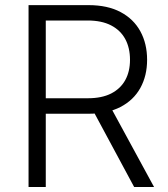

<svg xmlns="http://www.w3.org/2000/svg" viewBox="-20 -748 672 768"><path d="M94.2 0V-727.5H334Q410.2 -727.5 462.4 -699.7Q514.6 -671.9 541.5 -622.6Q568.4 -573.2 568.4 -508.8Q568.4 -444.8 541.3 -396Q514.2 -347.2 461.9 -320.1Q409.7 -293 333.5 -293H132.3V-355H331.5Q387.2 -355 424.6 -374Q461.9 -393.1 481 -427.5Q500 -461.9 500 -508.8Q500 -556.6 481 -591.8Q461.9 -627 424.3 -646.5Q386.7 -666 330.6 -666H163.1V0ZM516.6 0 339.8 -328.6H417.5L596.2 0Z"/></svg>

Font: Inter 16pt Light
Style: Regular
Weight: 300
Version: Version 4.001;git-66647c0bb